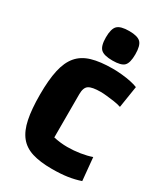

<svg xmlns="http://www.w3.org/2000/svg" viewBox="-214 -962 933 1072"><g transform="rotate(30 252.5 -426.5)"><path d="M484 -11Q446 2 403 8.5Q360 15 302 15Q226 15 175 -1Q124 -17 94 -54.5Q64 -92 51 -155Q38 -218 38 -312Q38 -406 52 -469.5Q66 -533 98 -570.5Q130 -608 184 -624Q238 -640 319 -640Q346 -640 377.5 -637Q409 -634 437 -628Q465 -622 481 -615L459 -475Q438 -482 413 -485.5Q388 -489 364.5 -491.5Q341 -494 325 -494Q270 -494 248.5 -480Q227 -466 227 -423V-144Q250 -139 272 -136.5Q294 -134 316 -134Q357 -134 398 -140.5Q439 -147 470 -158ZM293 -678Q238 -678 217.5 -697.5Q197 -717 197 -772Q197 -828 217.5 -848Q238 -868 293 -868Q347 -868 367 -848Q387 -828 387 -772Q387 -717 368 -697.5Q349 -678 293 -678Z"/></g></svg>

Font: Changa
Style: Bold
Weight: 700
Designer: Eduardo Rodriguez Tunni
Foundry: Eduardo Rodriguez Tunni
Version: Version 3.002; ttfautohint (v1.8.2)